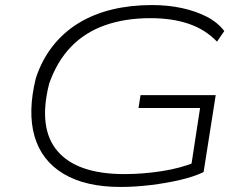

<svg xmlns="http://www.w3.org/2000/svg" viewBox="-20 -733 985 761"><path d="M458 8Q319 8 232 -44Q145 -96 117 -192.5Q89 -289 122 -423Q146 -496 189.5 -551Q233 -606 292.5 -642Q352 -678 425 -695.5Q498 -713 582 -713Q646 -713 701 -701Q756 -689 799 -667Q842 -645 869 -610L840 -568Q794 -616 728.5 -638.5Q663 -661 576 -661Q476 -661 396.5 -633Q317 -605 261.5 -547.5Q206 -490 175 -402Q130 -225 208 -134Q286 -43 473 -43Q545 -43 620.5 -54.5Q696 -66 759 -92L735 -57L773 -305H529L537 -356H835L787 -51Q750 -33 694.5 -20Q639 -7 577 0.5Q515 8 458 8Z"/></svg>

Font: Nunito Sans 7pt Expanded ExtraLight
Style: Italic
Weight: 250
Width: 7
Italic angle: -9°
Designer: Vernon Adams
Foundry: Vernon Adams
Version: Version 3.101;gftools[0.9.27]